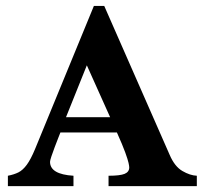

<svg xmlns="http://www.w3.org/2000/svg" viewBox="-20 -632 694 652"><path d="M648.4 0H348.6V-35.2Q387.7 -35.2 403.3 -41.7Q418.9 -48.3 418.9 -63.5Q418.9 -67.9 416.5 -78.9Q414.1 -89.8 405.3 -114.3Q396.5 -138.7 377 -182.1H185.1Q183.1 -177.2 177.5 -162.8Q171.9 -148.4 165.5 -131.6Q159.2 -114.7 154.5 -100.8Q149.9 -86.9 149.9 -82.5Q149.9 -40 229.5 -35.2V0H6.8V-35.2Q27.3 -39.1 42.5 -46.6Q57.6 -54.2 71 -72.5Q84.5 -90.8 99.1 -126L298.8 -611.8H334L556.2 -106Q573.2 -66.4 599.4 -51.3Q625.5 -36.1 648.4 -35.2ZM354 -233.9 274.9 -410.2 204.1 -233.9Z"/></svg>

Font: Scheherazade New
Style: Bold
Weight: 700
Designer: SIL International
Foundry: SIL International
Version: Version 4.000